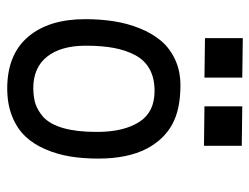

<svg xmlns="http://www.w3.org/2000/svg" viewBox="-104 -622 725 558"><g transform="rotate(90 259.0 -342.5)"><path d="M90.3 -685.1 205.1 -683.6V-573.7L90.3 -575.2ZM288.6 -683.6 403.3 -682.1V-572.3L288.6 -573.7ZM319.3 -105Q362.8 -146 362.8 -258.8Q362.8 -258.8 362.8 -267.6Q361.8 -340.8 333.5 -384.8Q305.2 -428.7 244.1 -428.7Q207 -428.7 180.9 -414.6Q154.8 -400.4 140.1 -373Q125.5 -345.7 118.9 -310.8Q112.3 -275.9 112.3 -229Q112.3 -156.7 144 -116.5Q175.8 -76.2 236.3 -76.2Q264.2 -76.7 282.5 -83Q300.8 -89.4 319.3 -105ZM235.4 -0.5Q137.7 -1 86.4 -61.3Q35.2 -121.6 35.2 -226.6Q35.2 -271 41.3 -310.3Q47.4 -349.6 61.8 -385.5Q76.2 -421.4 97.9 -447.3Q119.6 -473.1 152.8 -488.5Q186 -503.9 227.5 -503.9Q297.9 -503.9 341.6 -479.7Q385.3 -455.6 411.6 -405.8Q440.4 -350.1 440.4 -265.1Q440.4 -221.2 434.3 -183.8Q428.2 -146.5 413.6 -112.1Q398.9 -77.6 376.2 -53.5Q353.5 -29.3 317.9 -14.9Q282.2 -0.5 236.3 -0.5Z"/></g></svg>

Font: Fantasque Sans Mono
Style: Regular
Weight: 400
Monospace: yes
Designer: Jany Belluz
Version: Version 1.8.0 ; ttfautohint (v1.8.2)